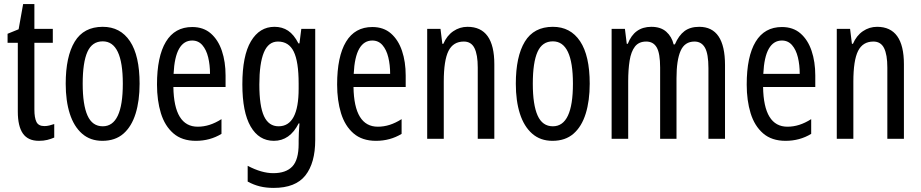

<svg xmlns="http://www.w3.org/2000/svg" viewBox="-20 -678 4499 938"><path d="M197 -62Q209 -62 221 -65Q233 -68 245 -72V-6Q229 1 211 5.5Q193 10 170 10Q117 10 92 -25.5Q67 -61 67 -133V-469H17V-513L71 -535L93 -658H148V-537H238V-469H148V-143Q148 -103 158 -82.5Q168 -62 197 -62Z M662 -269Q662 -186 642.5 -123Q623 -60 583 -25Q543 10 480 10Q421 10 381 -25Q341 -60 321 -122.5Q301 -185 301 -269Q301 -402 345 -474.5Q389 -547 482 -547Q568 -547 615 -476.5Q662 -406 662 -269ZM384 -269Q384 -166 407.5 -113.5Q431 -61 482 -61Q580 -61 580 -269Q580 -476 482 -476Q430 -476 407 -424.5Q384 -373 384 -269Z M919 -546Q974 -546 1010 -514.5Q1046 -483 1064 -429.5Q1082 -376 1082 -309V-253H827Q830 -59 946 -59Q975 -59 1003.5 -68Q1032 -77 1062 -96V-24Q1006 10 937 10Q869 10 827 -26.5Q785 -63 766 -125Q747 -187 747 -265Q747 -402 790.5 -474Q834 -546 919 -546ZM919 -480Q878 -480 855 -440Q832 -400 828 -317H1006Q1006 -361 997 -398Q988 -435 968.5 -457.5Q949 -480 919 -480Z M1321 -547Q1359 -547 1387.5 -528Q1416 -509 1438 -466H1443L1452 -537H1520V6Q1520 118 1472 179Q1424 240 1317 240Q1280 240 1249.5 232.5Q1219 225 1190 209V132Q1258 168 1315 168Q1377 168 1408 135.5Q1439 103 1439 25V9Q1439 -8 1440 -29.5Q1441 -51 1443 -75H1439Q1396 10 1318 10Q1245 10 1204.5 -60Q1164 -130 1164 -266Q1164 -406 1206 -476.5Q1248 -547 1321 -547ZM1338 -475Q1291 -475 1269 -421.5Q1247 -368 1247 -265Q1247 -159 1270 -110Q1293 -61 1341 -61Q1439 -61 1439 -245V-270Q1439 -377 1415 -426Q1391 -475 1338 -475Z M1799 -546Q1854 -546 1890 -514.5Q1926 -483 1944 -429.5Q1962 -376 1962 -309V-253H1707Q1710 -59 1826 -59Q1855 -59 1883.5 -68Q1912 -77 1942 -96V-24Q1886 10 1817 10Q1749 10 1707 -26.5Q1665 -63 1646 -125Q1627 -187 1627 -265Q1627 -402 1670.5 -474Q1714 -546 1799 -546ZM1799 -480Q1758 -480 1735 -440Q1712 -400 1708 -317H1886Q1886 -361 1877 -398Q1868 -435 1848.5 -457.5Q1829 -480 1799 -480Z M2264 -547Q2395 -547 2395 -364V0H2314V-348Q2314 -411 2298 -443Q2282 -475 2246 -475Q2194 -475 2171 -429Q2148 -383 2148 -279V0H2067V-537H2132L2141 -464H2146Q2163 -504 2194.5 -525.5Q2226 -547 2264 -547Z M2861 -269Q2861 -186 2841.5 -123Q2822 -60 2782 -25Q2742 10 2679 10Q2620 10 2580 -25Q2540 -60 2520 -122.5Q2500 -185 2500 -269Q2500 -402 2544 -474.5Q2588 -547 2681 -547Q2767 -547 2814 -476.5Q2861 -406 2861 -269ZM2583 -269Q2583 -166 2606.5 -113.5Q2630 -61 2681 -61Q2779 -61 2779 -269Q2779 -476 2681 -476Q2629 -476 2606 -424.5Q2583 -373 2583 -269Z M3396 -547Q3522 -547 3522 -360V0H3441V-345Q3441 -415 3424 -445Q3407 -475 3373 -475Q3325 -475 3305 -429.5Q3285 -384 3285 -296V0H3205V-348Q3205 -417 3188.5 -446Q3172 -475 3137 -475Q3101 -475 3082 -450.5Q3063 -426 3056 -382Q3049 -338 3049 -281V0H2968V-537H3033L3042 -464H3047Q3079 -547 3162 -547Q3208 -547 3235 -523Q3262 -499 3271 -461H3277Q3296 -505 3324 -526Q3352 -547 3396 -547Z M3800 -546Q3855 -546 3891 -514.5Q3927 -483 3945 -429.5Q3963 -376 3963 -309V-253H3708Q3711 -59 3827 -59Q3856 -59 3884.5 -68Q3913 -77 3943 -96V-24Q3887 10 3818 10Q3750 10 3708 -26.5Q3666 -63 3647 -125Q3628 -187 3628 -265Q3628 -402 3671.5 -474Q3715 -546 3800 -546ZM3800 -480Q3759 -480 3736 -440Q3713 -400 3709 -317H3887Q3887 -361 3878 -398Q3869 -435 3849.5 -457.5Q3830 -480 3800 -480Z M4265 -547Q4396 -547 4396 -364V0H4315V-348Q4315 -411 4299 -443Q4283 -475 4247 -475Q4195 -475 4172 -429Q4149 -383 4149 -279V0H4068V-537H4133L4142 -464H4147Q4164 -504 4195.5 -525.5Q4227 -547 4265 -547Z"/></svg>

Font: Noto Sans Bengali UI ExtraCondensed
Style: Regular
Weight: 400
Width: 2
Designer: Jelle Bosma - Monotype Design Team
Foundry: Monotype Imaging Inc.
Version: Version 2.003; ttfautohint (v1.8.4.7-5d5b)